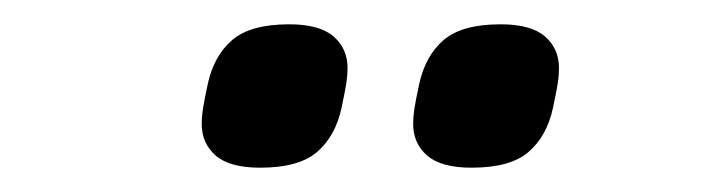

<svg xmlns="http://www.w3.org/2000/svg" viewBox="-20 -750 580 158"><path d="M194 -612Q169 -612 157.5 -622Q146 -632 146 -648Q146 -654 147 -660.5Q148 -667 151 -681Q156 -704 171 -717Q186 -730 218 -730Q243 -730 254.5 -720Q266 -710 266 -694Q266 -688 265 -681.5Q264 -675 261 -661Q256 -638 241 -625Q226 -612 194 -612ZM368 -612Q343 -612 331.5 -622Q320 -632 320 -648Q320 -654 321 -660.5Q322 -667 325 -681Q330 -704 345 -717Q360 -730 392 -730Q417 -730 428.5 -720Q440 -710 440 -694Q440 -688 439 -681.5Q438 -675 435 -661Q430 -638 415 -625Q400 -612 368 -612Z"/></svg>

Font: IBM Plex Sans Condensed Medium
Style: Italic
Weight: 500
Width: 3
Italic angle: -11°
Designer: Mike Abbink, Paul van der Laan, Pieter van Rosmalen
Foundry: Bold Monday
Version: Version 1.3